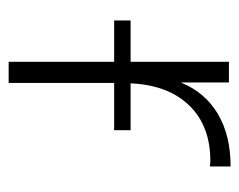

<svg xmlns="http://www.w3.org/2000/svg" viewBox="-76 -490 566 455"><g transform="rotate(90 207.5 -263.0)"><path d="M127 0V-250H29V-289H127V-522H176V-408Q199 -465 250 -495.5Q301 -526 375 -526V-477Q371 -477 368 -477.5Q365 -478 362 -478Q279 -478 230.5 -428Q182 -378 178 -289H289V-250H177V0Z"/></g></svg>

Font: Montserrat Light
Style: Regular
Weight: 300
Designer: Julieta Ulanovsky
Foundry: Julieta Ulanovsky
Version: Version 9.000; ttfautohint (v1.8.4.7-5d5b)